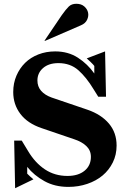

<svg xmlns="http://www.w3.org/2000/svg" viewBox="-20 -981 685 1016"><path d="M597 -211Q597 -162 577 -121.5Q557 -81 523 -52.5Q489 -24 442 -8Q395 8 342 8Q270 8 215 -22.5Q160 -53 124 -98V-62Q126 -59 139 -47.5Q152 -36 157 -32L60 15L55 -237H95L129 -181Q166 -119 218 -84.5Q270 -50 337 -50Q394 -50 427.5 -77.5Q461 -105 461 -151Q461 -185 437 -208Q413 -231 373 -244L200 -303Q126 -328 88 -378Q50 -428 50 -494Q50 -541 67 -580.5Q84 -620 113 -648.5Q142 -677 183 -693Q224 -709 272 -709Q341 -709 392.5 -675.5Q444 -642 479 -592V-632Q475 -638 458.5 -654Q442 -670 439 -672L536 -709L541 -469H500L475 -509Q437 -572 394.5 -609.5Q352 -647 289 -647Q238 -647 208 -621Q178 -595 178 -555Q178 -523 197.5 -500.5Q217 -478 253 -465L444 -400Q516 -375 556.5 -327Q597 -279 597 -211ZM215 -765H219L408 -847Q432 -857 441 -876.5Q450 -896 446 -914.5Q442 -933 426 -947Q410 -961 384 -961Q359 -961 344 -946.5Q329 -932 307 -901Z"/></svg>

Font: Redaction
Style: Bold
Weight: 700
Designer: Jeremy Mickel / Forest Young
Foundry: MCKL
Version: Version 2.001; Redaction Bold